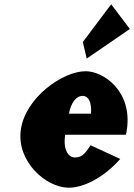

<svg xmlns="http://www.w3.org/2000/svg" viewBox="-20 -860 625 895"><path d="M365.9 -664 384.3 -587 585.4 -725 498.3 -840ZM566.8 -232C568.9 -238 570.5 -249 571.5 -256C597.5 -436 462 -528 379 -528C273 -528 98.9 -406 77.2 -256C55.8 -107 194.8 15 300.7 15C360.9 15 454.1 -22 540.5 -119L402.1 -183C372.8 -137 358 -126 327.9 -126C304.2 -126 272.4 -153 283.8 -232ZM301.4 -330C309.8 -377 332.9 -413 365.1 -413C392.5 -413 407.8 -384 404.3 -330Z"/></svg>

Font: Blink
Style: WideObl
Weight: 400
Designer: Mew Too
Foundry: Cannot Into Space Fonts
Version: Version 001.000